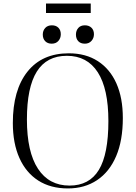

<svg xmlns="http://www.w3.org/2000/svg" viewBox="-20 -1043 761 1077"><path d="M361 14Q264 14 195 -30Q126 -74 89 -156.5Q52 -239 52 -353Q52 -538 134 -641Q216 -744 366 -744Q461 -744 529 -700Q597 -656 633 -575Q669 -494 669 -381Q669 -255 631.5 -167Q594 -79 524.5 -32.5Q455 14 361 14ZM370 -2Q481 -2 534.5 -90Q588 -178 588 -364Q588 -545 528.5 -637.5Q469 -730 355 -730Q242 -730 186.5 -641.5Q131 -553 131 -373Q131 -191 193 -96.5Q255 -2 370 -2ZM456 -798Q432 -798 419 -812Q406 -826 406 -849Q406 -871 419 -886Q432 -901 456 -901Q479 -901 493 -887.5Q507 -874 507 -851Q507 -829 493 -813.5Q479 -798 456 -798ZM270 -798Q247 -798 233.5 -812Q220 -826 220 -849Q220 -871 233.5 -886Q247 -901 271 -901Q294 -901 307.5 -887.5Q321 -874 321 -851Q321 -829 307.5 -813.5Q294 -798 270 -798ZM238 -970V-1023H489V-970Z"/></svg>

Font: Literata 72pt Light
Style: Regular
Weight: 300
Designer: Latin by Veronika Burian and Jose Scaglione. Greek by Irene Vlachou. Cyrillic by Vera Evstafieva.
Foundry: TypeTogether
Version: Version 3.002